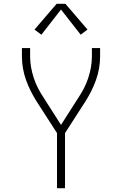

<svg xmlns="http://www.w3.org/2000/svg" viewBox="-20 -987 640 1007"><path d="M279 0V-289L172 -455Q155 -482 141 -510Q127 -538 116.5 -567.5Q106 -597 100.5 -628Q95 -659 95 -691V-735H138V-691Q138 -662 143 -634Q148 -606 157 -578.5Q166 -551 179 -525.5Q192 -500 208 -476L300 -332L392 -476Q408 -500 421 -525.5Q434 -551 443 -578.5Q452 -606 457 -634Q462 -662 462 -691V-735H505V-691Q505 -659 499.5 -628Q494 -597 483.5 -567.5Q473 -538 459 -510Q445 -482 428 -455L321 -289V0ZM197 -805 161 -832 277 -967H323L439 -832L403 -805L300 -937Z"/></svg>

Font: Iosevka Curly XLtEx
Style: Regular
Weight: 200
Width: 7
Monospace: yes
Designer: Belleve Invis
Foundry: Belleve Invis
Version: Version 11.1.0; ttfautohint (v1.8.3)